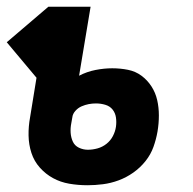

<svg xmlns="http://www.w3.org/2000/svg" viewBox="-51 -540 571 568"><path d="M208 8Q180 8 154 3.5Q128 -1 106 -13Q84 -25 67 -44Q50 -63 42 -87.5Q34 -112 33.5 -139Q33 -166 38 -193L57 -310L-31 -415L92 -520H217L183 -316Q206 -328 231.5 -333Q257 -338 281 -338Q305 -338 327.5 -333.5Q350 -329 367.5 -316Q385 -303 397 -284.5Q409 -266 414 -244Q419 -222 419 -198.5Q419 -175 415 -151Q411 -128 403 -105.5Q395 -83 379.5 -63.5Q364 -44 343.5 -29.5Q323 -15 300 -6.5Q277 2 253.5 5Q230 8 208 8ZM209 -97Q223 -97 237.5 -101Q252 -105 264 -114.5Q276 -124 283 -137.5Q290 -151 292 -165Q294 -179 292 -192.5Q290 -206 282 -216Q274 -226 260.5 -230Q247 -234 233 -234Q222 -234 211.5 -232Q201 -230 190.5 -225.5Q180 -221 172 -212Q164 -203 163 -193L160 -176Q157 -161 158 -147Q159 -133 164.5 -121Q170 -109 182.5 -103Q195 -97 209 -97Z"/></svg>

Font: Iosevka Curly Slab Extrabold
Style: Italic
Weight: 800
Italic angle: -9°
Monospace: yes
Designer: Belleve Invis
Foundry: Belleve Invis
Version: Version 22.1.2; ttfautohint (v1.8.4)